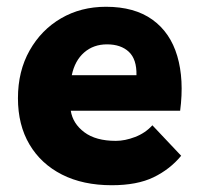

<svg xmlns="http://www.w3.org/2000/svg" viewBox="-20 -537 587 567"><path d="M310 10Q225 10 163 -21.5Q101 -53 67 -110.5Q33 -168 33 -247Q33 -327 67.5 -388Q102 -449 160.5 -483Q219 -517 293 -517Q377 -517 430 -479Q483 -441 503.5 -371.5Q524 -302 512 -210H189Q195 -172 229 -146.5Q263 -121 322 -121Q349 -121 379 -132.5Q409 -144 430 -167L515 -77Q482 -37 433.5 -13.5Q385 10 310 10ZM296 -406Q256 -406 228.5 -382Q201 -358 192 -315H383Q384 -362 360.5 -384Q337 -406 296 -406Z"/></svg>

Font: Livvic
Style: Bold
Weight: 700
Designer: Jacques Le Bailly, Baron von Fonthausen
Version: Version 1.001; ttfautohint (v1.8.2)